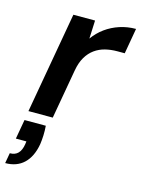

<svg xmlns="http://www.w3.org/2000/svg" viewBox="-138 -579 673 915"><g transform="rotate(15 198.5 -121.5)"><path d="M23 0 111 -499H218L214 -409Q237 -441 268 -463.5Q299 -486 337 -498.5Q375 -511 417 -511L395 -385H359Q327 -385 299 -378Q271 -371 248 -354.5Q225 -338 209 -311Q193 -284 186 -244L143 0ZM-20 268 -11 217Q15 217 29.5 202Q44 187 49 157L51 142H-1L16 46H121Q123 70 122 94Q121 118 118 138Q107 201 72 234.5Q37 268 -20 268Z"/></g></svg>

Font: DM Sans 20pt SemiBold
Style: Italic
Weight: 600
Italic angle: -10°
Version: Version 4.004;gftools[0.9.30]